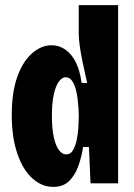

<svg xmlns="http://www.w3.org/2000/svg" viewBox="-20 -717 526 751"><path d="M188 14Q144 14 107 -19Q70 -52 48 -115.5Q26 -179 26 -267Q26 -357 48 -417.5Q70 -478 106 -509Q142 -540 182 -540Q212 -540 236.5 -522.5Q261 -505 277 -472.5Q293 -440 299 -393L321 -392Q310 -440 302.5 -477Q295 -514 291.5 -540.5Q288 -567 288 -585V-697H442V-262V0H334L328 -142H305Q299 -102 286 -66.5Q273 -31 250 -8.5Q227 14 188 14ZM239 -113Q256 -113 265.5 -129.5Q275 -146 280 -169.5Q285 -193 286.5 -217Q288 -241 288 -255V-269Q288 -277 287 -293.5Q286 -310 283.5 -331Q281 -352 275.5 -371Q270 -390 260.5 -402.5Q251 -415 237 -415Q224 -415 211.5 -399.5Q199 -384 191 -350.5Q183 -317 183 -264Q183 -212 191 -178Q199 -144 211.5 -128.5Q224 -113 239 -113Z"/></svg>

Font: Bricolage Grotesque 24pt Condensed ExtraBold
Style: Regular
Weight: 800
Width: 3
Designer: Mathieu Triay
Foundry: Atelier Triay
Version: Version 1.001;gftools[0.9.33.dev8+g029e19f]